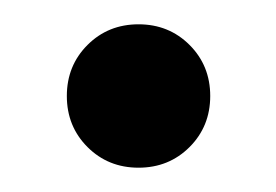

<svg xmlns="http://www.w3.org/2000/svg" viewBox="-20 -419 227 158"><path d="M136 -382Q153 -365 153 -340Q153 -315 136 -298Q119 -281 94 -281Q69 -281 52 -298Q35 -315 35 -340Q35 -365 52 -382Q69 -399 94 -399Q119 -399 136 -382Z"/></svg>

Font: Veleka
Style: Italic
Weight: 400
Italic angle: -12°
Designer: Stefan Peev, Context Ltd, 2016; SIL International, 1997-2014.
Foundry: Stefan Peev, Context Ltd, 2016
Version: Version 1.000